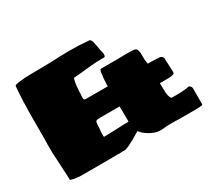

<svg xmlns="http://www.w3.org/2000/svg" viewBox="-135 -949 1314 1193"><g transform="rotate(-30 521.5 -353.0)"><path d="M643 -16Q605 -36 583 -65Q578 -62 529 -33Q522 -29 486 -11Q464 -1 453 -1Q348 -1 295 0H138Q131 0 120.5 -1.5Q110 -3 98 -4L78 -9Q68 -10 68 -14Q68 -54 65 -83Q63 -113 63 -129L58 -215V-246V-270Q58 -299 59 -318V-349V-439Q59 -590 68 -684Q68 -687 70.5 -689Q73 -691 78 -693Q99 -698 141 -701Q168 -703 215 -703H239Q283 -703 341 -705L368 -706Q385 -708 418 -708L466 -709Q532 -709 603 -703Q612 -703 618 -693Q624 -683 626 -666Q630 -650 633 -629Q635 -614 641 -593Q642 -590 642 -585L641 -574Q639 -564 629 -564Q626 -565 618 -565Q567 -565 515 -559Q445 -551 410 -549Q406 -549 405 -543Q399 -525 396 -494Q393 -464 393 -438Q391 -429 391 -418Q391 -405 394.5 -401.5Q398 -398 408 -398H563Q563 -448 568 -474Q569 -504 578 -514H645H696Q728 -514 743 -515H791Q797 -515 808.5 -514Q820 -513 826 -511Q832 -509 835 -504Q840 -498 843 -479Q844 -468 844 -429Q844 -420 848 -396L895 -395Q921 -393 921 -393H934Q946 -390 950 -383Q953 -380 955 -370L959 -281V-278Q959 -268 957 -263.5Q955 -259 948 -258Q941 -255 926 -254Q911 -253 891 -253H853Q853 -198 855 -176Q856 -171 858 -162.5Q860 -154 863 -149Q867 -138 874 -138H910Q965 -138 998 -146Q1003 -144 1009 -137.5Q1015 -131 1015 -125V-8Q1015 -4 1008 -3Q993 0 960 0H928H885H846Q823 0 813 -1H789L749 0Q742 1 732.5 2Q723 3 711 3Q678 3 643 -16ZM456 -140 486 -141Q518 -143 531 -143H563L565 -146L564 -253H423Q413 -253 405.5 -252Q398 -251 395 -248Q390 -243 390 -236Q388 -226 388 -213Q388 -204 387 -193Q386 -182 385 -176L384 -157L385 -138Q429 -138 456 -140Z"/></g></svg>

Font: Sigmar One
Style: Regular
Weight: 400
Designer: Vernon Adams
Foundry: Vernon Adams
Version: Version 2.000